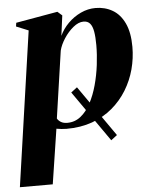

<svg xmlns="http://www.w3.org/2000/svg" viewBox="-72 -562 682 861"><g transform="rotate(-5 269.0 -131.5)"><path d="M436.5 59 409 80 249 -149 276.5 -170ZM-17.5 254 83 -443 28 -465.5 30.5 -482 218.5 -515 239 -497 227 -406Q241 -436.5 266.2 -461.8Q291.5 -487 323.5 -502Q355.5 -517 390 -517Q432.5 -517 466.5 -497.2Q500.5 -477.5 520.2 -435.8Q540 -394 540 -329Q540 -278 526.8 -228.5Q513.5 -179 487 -135.8Q460.5 -92.5 421.2 -59.2Q382 -26 330 -7.2Q278 11.5 214 11.5Q203 11.5 191.2 10.2Q179.5 9 168.5 7L130.5 254ZM174.5 -38.5Q180 -28.5 191.2 -21.8Q202.5 -15 220 -15Q254 -15 280.2 -36Q306.5 -57 325.2 -92.5Q344 -128 356 -171.8Q368 -215.5 373.8 -262Q379.5 -308.5 379.5 -351Q379.5 -387.5 375.2 -412Q371 -436.5 360.5 -448.8Q350 -461 331.5 -461Q308.5 -461 284.8 -441.5Q261 -422 243 -394.2Q225 -366.5 218.5 -340.5Z"/></g></svg>

Font: Merriweather 144pt ExtraBold
Style: Italic
Weight: 800
Italic angle: -7.8°
Version: Version 2.101